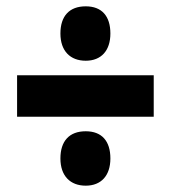

<svg xmlns="http://www.w3.org/2000/svg" viewBox="-20 -656 540 607"><path d="M251 -464C300 -464 329 -496 329 -550C329 -605 302 -636 251 -636C199 -636 171 -605 171 -550C171 -495 202 -464 251 -464ZM34 -287H466V-418H34ZM251 -69C300 -69 329 -101 329 -155C329 -210 302 -241 251 -241C199 -241 171 -210 171 -155C171 -100 202 -69 251 -69Z"/></svg>

Font: Noto Sans Hebrew ExtraCondensed Black
Style: Regular
Weight: 900
Width: 2
Designer: Monotype Design Team
Foundry: Monotype Imaging Inc.
Version: Version 2.004